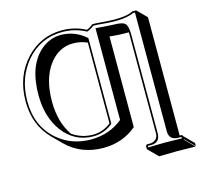

<svg xmlns="http://www.w3.org/2000/svg" viewBox="-120 -789 1177 1121"><g transform="rotate(-15 469.0 -229.0)"><path d="M390.6 -567.4Q305.2 -567.4 247.1 -492.2Q184.6 -410.2 184.6 -270.5Q185.1 -143.1 243.7 -60.5Q299.3 -22.5 367.2 -22Q428.2 -22.5 476.1 -61V-549.3Q435.1 -567.4 390.6 -567.4ZM704.6 -545.4Q683.1 -545.4 658.9 -546.9Q634.8 -548.3 621.1 -549.8L607.4 -551.3V-3.4Q523.4 68.4 404.8 68.4Q271.5 67.4 183.1 -19.5L126.5 -76.2Q36.6 -167.5 36.1 -310.1Q36.1 -463.4 130.4 -564Q219.2 -657.7 347.2 -658.2Q425.3 -657.7 490.2 -623Q511.7 -630.9 527.8 -646H550.8Q629.9 -639.2 659.2 -639.2Q726.1 -639.2 757.3 -650.9Q765.6 -653.8 774.9 -658.2H796.9L853.5 -601.6V113.8H863.8Q867.2 114.7 869.6 116.2Q871.6 119.1 872.1 122.1L928.7 178.7V197.8L872.1 141.1L870.1 143.1L926.8 199.7Q925.8 199.7 814.5 197.8L706.5 199.7L649.9 143.1L647.9 141.1V122.1Q649.9 115.2 655.8 113.8H680.2Q720.2 106.4 723.1 69.8V-533.2Q723.1 -540 722.7 -545.4Q714.8 -545.4 704.6 -545.4ZM647.9 -611.8Q705.1 -611.8 719.7 -593.8Q732.4 -576.2 732.9 -533.2V69.8Q731 122.6 680.2 124H658.2V132.8Q728.5 130.9 757.8 130.9Q792 130.9 861.8 132.8V124H839.8Q787.6 122.1 787.1 69.8V-647.9H776.9Q735.4 -630.4 681.6 -629.4Q671.4 -629.4 659.2 -628.9Q627.9 -628.9 550.8 -636.2H531.7Q513.7 -621.1 493.2 -613.8L489.3 -612.3L485.4 -614.3Q421.4 -647.9 347.2 -647.9Q215.8 -647.9 128.9 -547.9Q46.4 -450.7 45.9 -310.1Q45.9 -156.7 149.9 -68.4Q232.9 1.5 348.1 2Q461.4 1.5 541 -64.5V-619.1L552.2 -618.2Q552.2 -618.2 636.2 -612.3Q642.6 -611.8 647.9 -611.8ZM334 -633.8Q418.9 -632.8 482.9 -576.7L485.8 -573.2V-56.2L482.4 -53.2Q430.7 -12.2 367.2 -12.2Q253.9 -12.2 183.1 -106.4Q118.7 -193.8 118.2 -327.1Q118.2 -508.3 216.8 -590.3Q270 -633.3 334 -633.8Z"/></g></svg>

Font: Linux Biolinum Shadow O
Style: Bold
Weight: 700
Designer: Philipp H. Poll
Foundry: Philipp H. Poll
Version: Version 0.9.2